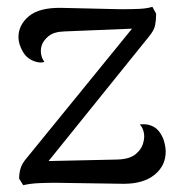

<svg xmlns="http://www.w3.org/2000/svg" viewBox="-20 -535 530 562"><path d="M48 7 36 -12Q36 -29 40.5 -43Q45 -57 57 -71L377 -464L389 -452L168 -443Q138 -442 122.5 -429.5Q107 -417 102 -402Q98 -388 100.5 -375.5Q103 -363 110 -354Q105 -352 99 -352Q93 -352 86 -354Q60 -361 47 -383.5Q34 -406 34 -426Q34 -462 64.5 -487.5Q95 -513 159 -512L333 -508Q364 -508 387 -509Q410 -510 426 -515L437 -495Q437 -476 434 -461Q431 -446 416 -428L108 -46L95 -63L323 -68Q360 -69 378 -84.5Q396 -100 400 -120Q404 -135 400.5 -149Q397 -163 389 -171Q404 -172 414 -170Q434 -165 445 -151Q456 -137 460.5 -120.5Q465 -104 465 -91Q465 -50 432.5 -23.5Q400 3 342 3L142 0Q121 0 95.5 1Q70 2 48 7Z"/></svg>

Font: Arima Thin
Style: Regular
Weight: 400
Version: Version 1.100